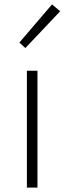

<svg xmlns="http://www.w3.org/2000/svg" viewBox="-20 -851 293 871"><path d="M102 0V-530H150V0ZM95 -633 68 -658 216 -831 253 -800Z"/></svg>

Font: Noto Sans JP ExtraLight
Style: Regular
Weight: 250
Designer: Ryoko NISHIZUKA  (kana, bopomofo & ideographs); Paul D. Hunt (Latin, Greek & Cyrillic); Sandoll Communications , Soo-you
Foundry: Adobe
Version: Version 2.004-H2;hotconv 1.0.118;makeotfexe 2.5.65603